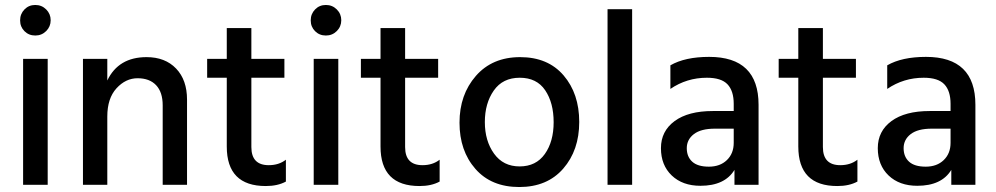

<svg xmlns="http://www.w3.org/2000/svg" viewBox="-20 -744 4010 773"><path d="M122 -724Q148 -724 166 -706Q184 -688 184 -662.5Q184 -637 166 -619Q148 -601 122 -601Q96 -601 78.5 -618.5Q61 -636 61 -662Q61 -688 78.5 -706Q96 -724 122 -724ZM172 0H73V-507H172Z M733 0H635V-320Q635 -373 608.5 -401Q582 -429 534 -429Q486 -429 449 -388.5Q412 -348 412 -275V0H314V-507H412V-420Q457 -514 570 -514Q645 -514 689 -468Q733 -422 733 -343Z M1050 5Q893 5 893 -154V-431H814V-507H893V-631H992V-507H1125V-431H992V-152Q992 -79 1062 -79Q1103 -79 1131 -101V-13Q1098 5 1050 5Z M1292 -724Q1318 -724 1336 -706Q1354 -688 1354 -662.5Q1354 -637 1336 -619Q1318 -601 1292 -601Q1266 -601 1248.5 -618.5Q1231 -636 1231 -662Q1231 -688 1248.5 -706Q1266 -724 1292 -724ZM1342 0H1243V-507H1342Z M1669 5Q1512 5 1512 -154V-431H1433V-507H1512V-631H1611V-507H1744V-431H1611V-152Q1611 -79 1681 -79Q1722 -79 1750 -101V-13Q1717 5 1669 5Z M2072.5 -431Q2004 -431 1968 -379.5Q1932 -328 1932 -252.5Q1932 -177 1969 -125.5Q2006 -74 2072 -74Q2138 -74 2173.5 -124Q2209 -174 2209 -252Q2209 -330 2175 -380.5Q2141 -431 2072.5 -431ZM2249 -440.5Q2312 -367 2312 -253Q2312 -139 2247.5 -65Q2183 9 2070.5 9Q1958 9 1894 -64Q1830 -137 1830 -250Q1830 -363 1896 -438.5Q1962 -514 2074 -514Q2186 -514 2249 -440.5Z M2525 0H2426V-707H2525Z M2800 4Q2728 4 2684.5 -37.5Q2641 -79 2641 -147.5Q2641 -216 2696 -256.5Q2751 -297 2850 -297H2934V-326Q2934 -378 2909 -404.5Q2884 -431 2826 -431Q2745 -431 2679 -386V-481Q2738 -515 2835 -515Q3034 -515 3034 -322V0H2937V-60Q2898 4 2800 4ZM2934 -169V-226H2858Q2802 -226 2773.5 -204Q2745 -182 2745 -147.5Q2745 -113 2767 -93Q2789 -73 2834 -73Q2879 -73 2906.5 -99.5Q2934 -126 2934 -169Z M3351 5Q3194 5 3194 -154V-431H3115V-507H3194V-631H3293V-507H3426V-431H3293V-152Q3293 -79 3363 -79Q3404 -79 3432 -101V-13Q3399 5 3351 5Z M3673 4Q3601 4 3557.5 -37.5Q3514 -79 3514 -147.5Q3514 -216 3569 -256.5Q3624 -297 3723 -297H3807V-326Q3807 -378 3782 -404.5Q3757 -431 3699 -431Q3618 -431 3552 -386V-481Q3611 -515 3708 -515Q3907 -515 3907 -322V0H3810V-60Q3771 4 3673 4ZM3807 -169V-226H3731Q3675 -226 3646.5 -204Q3618 -182 3618 -147.5Q3618 -113 3640 -93Q3662 -73 3707 -73Q3752 -73 3779.5 -99.5Q3807 -126 3807 -169Z"/></svg>

Font: Hind Jalandhar Medium
Style: Regular
Weight: 500
Designer: Namrata Goyal
Foundry: Indian Type Foundry
Version: Version 0.702;PS 1.0;hotconv 1.0.81;makeotf.lib2.5.63406